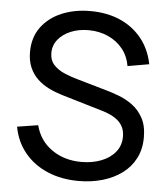

<svg xmlns="http://www.w3.org/2000/svg" viewBox="-53 -782 736 845"><g transform="rotate(5 315.0 -359.0)"><path d="M325.5 15Q249 15 187.8 -11Q126.5 -37 86.8 -85.2Q47 -133.5 35 -199.5L127 -214Q144.5 -146 199.8 -107.8Q255 -69.5 330 -69.5Q378.5 -69.5 417.8 -84.8Q457 -100 480 -128.5Q503 -157 503 -196Q503 -220 494.8 -237.2Q486.5 -254.5 472.2 -266.8Q458 -279 440 -287.5Q422 -296 402.5 -301.5L219 -356Q189 -365 161 -378.8Q133 -392.5 111 -413.2Q89 -434 76 -463.2Q63 -492.5 63 -532.5Q63 -596.5 96.2 -641.8Q129.5 -687 186 -710.8Q242.5 -734.5 312 -734.5Q313.5 -734.5 315 -734.5Q387.5 -734 444.8 -708.8Q502 -683.5 539.8 -636.5Q577.5 -589.5 590.5 -524L496 -507.5Q488.5 -551.5 462.8 -583.2Q437 -615 398.5 -632.2Q360 -649.5 314 -650Q312.5 -650 311 -650Q269 -650 234 -635.8Q199 -621.5 178 -595.8Q157 -570 157 -536.5Q157 -503.5 176 -483.2Q195 -463 222.8 -451.2Q250.5 -439.5 277 -432L414 -392.5Q437.5 -386 468.2 -374.5Q499 -363 528 -342.2Q557 -321.5 576 -287.2Q595 -253 595 -201Q595 -149 574.2 -108.5Q553.5 -68 516.5 -40.8Q479.5 -13.5 430.5 0.8Q381.5 15 325.5 15Z"/></g></svg>

Font: Cns Manrope Med
Style: Regular
Weight: 500
Designer: Mikhail Sharanda
Foundry: Mikhail Sharanda
Version: Version 4.504